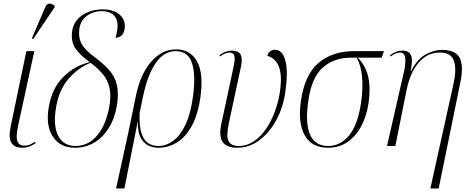

<svg xmlns="http://www.w3.org/2000/svg" viewBox="-20 -825 2636 1085"><path d="M109 10Q59 10 43 -20.5Q27 -51 42 -118L129 -536H174L83 -118Q76 -86 74.5 -59.5Q73 -33 83 -17.5Q93 -2 120 -2Q135 -2 149 -8Q163 -14 178 -24L181 -16Q167 -5 147 2.5Q127 10 109 10ZM168 -605 160 -608 235 -783Q244 -805 260 -804.5Q276 -804 289 -792L288 -783Z M404 10Q320 10 278.5 -53Q237 -116 256 -222Q274 -326 337 -389.5Q400 -453 487 -474Q437 -510 410 -546Q383 -582 386 -635Q389 -681 414.5 -711.5Q440 -742 478.5 -757Q517 -772 560 -772Q625 -772 658.5 -740Q692 -708 684 -661Q675 -612 633 -612Q656 -692 632.5 -727Q609 -762 555 -762Q523 -762 494.5 -749.5Q466 -737 447 -711Q428 -685 427 -644Q425 -602 445 -570.5Q465 -539 519 -499Q565 -464 597 -428.5Q629 -393 640.5 -345Q652 -297 640 -225Q627 -152 593 -99Q559 -46 510.5 -18Q462 10 404 10ZM406 0Q479 0 529 -59.5Q579 -119 598 -224Q609 -288 598 -332Q587 -376 559 -408.5Q531 -441 492 -470Q423 -443 368.5 -381Q314 -319 297 -220Q279 -115 309 -57.5Q339 0 406 0Z M636 240 705 -75 749 -288Q774 -407 834.5 -476.5Q895 -546 974 -546Q1056 -546 1093.5 -478Q1131 -410 1113 -279Q1099 -177 1063.5 -113Q1028 -49 979 -19.5Q930 10 875 10Q846 10 819 -2.5Q792 -15 775 -46.5Q758 -78 759 -136H758L683 240ZM875 0Q919 0 958.5 -29Q998 -58 1027.5 -119Q1057 -180 1070 -276Q1087 -398 1065.5 -467Q1044 -536 972 -536Q905 -536 858.5 -466.5Q812 -397 788 -278L769 -188Q766 -117 778.5 -75.5Q791 -34 816 -17Q841 0 875 0Z M1322 10Q1260 10 1238 -23Q1216 -56 1231 -126L1301 -453Q1310 -496 1303.5 -512Q1297 -528 1278 -528Q1268 -528 1255 -523.5Q1242 -519 1223 -506L1220 -513Q1237 -526 1254.5 -532.5Q1272 -539 1290 -539Q1329 -539 1340 -516Q1351 -493 1342 -450L1273 -128Q1257 -53 1272 -26.5Q1287 0 1328 0Q1375 0 1414.5 -26.5Q1454 -53 1484 -97.5Q1514 -142 1534 -196.5Q1554 -251 1562 -307Q1572 -377 1564 -419Q1556 -461 1536 -482Q1516 -503 1491 -509Q1495 -528 1508 -536Q1521 -544 1533 -544Q1576 -544 1592.5 -483Q1609 -422 1593 -309Q1580 -216 1540 -144Q1500 -72 1443.5 -31Q1387 10 1322 10Z M1834 10Q1742 10 1702.5 -59.5Q1663 -129 1680 -252Q1701 -402 1779.5 -469Q1858 -536 1981 -536H2150L2137 -499H2002Q2046 -454 2060.5 -392.5Q2075 -331 2063 -245Q2052 -169 2021.5 -112Q1991 -55 1943.5 -22.5Q1896 10 1834 10ZM1835 0Q1905 0 1954.5 -62Q2004 -124 2021 -250Q2032 -326 2026 -391.5Q2020 -457 1995 -499H1961Q1868 -499 1804 -443Q1740 -387 1722 -253Q1704 -129 1732 -64.5Q1760 0 1835 0Z M2412 240 2544 -357Q2561 -438 2544.5 -483Q2528 -528 2467 -528Q2415 -528 2377 -500Q2339 -472 2314 -424Q2289 -376 2277 -313L2214 0H2167L2266 -434Q2274 -482 2268.5 -505Q2263 -528 2242 -528Q2233 -528 2220 -524Q2207 -520 2187 -506L2184 -513Q2202 -526 2218.5 -532.5Q2235 -539 2254 -539Q2290 -539 2302 -514Q2314 -489 2301 -424H2304Q2337 -490 2384 -516.5Q2431 -543 2477 -543Q2555 -543 2578 -497.5Q2601 -452 2581 -357L2459 240Z"/></svg>

Font: Noto Serif Display SemiCondensed ExtraLight
Style: Italic
Weight: 200
Width: 4
Italic angle: -12°
Designer: Monotype Design Team
Foundry: Monotype Imaging Inc.
Version: Version 2.009